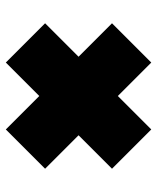

<svg xmlns="http://www.w3.org/2000/svg" viewBox="40 -680 540 660"><g transform="rotate(90 310.0 -350.0)"><path d="M560 -235 425 -100 310 -215 195 -100 60 -235 175 -350 60 -465 195 -600 310 -485 425 -600 560 -465 445 -350Z"/></g></svg>

Font: Imperial One
Style: Regular
Weight: 400
Designer: Jovanny Lemonad
Foundry: Jovanny Lemonad
Version: Version 1.000